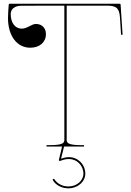

<svg xmlns="http://www.w3.org/2000/svg" viewBox="-20 -780 695 1022"><path d="M31.5 -760C28.5 -760 26.5 -757.5 26.5 -755.5C25 -732.5 22.5 -706.5 22.5 -684.5C22.5 -589.5 70 -526 141 -526C191 -526 224.5 -555 224.5 -598.5C224.5 -631 203 -652.5 171.5 -652.5C147 -652.5 126 -627.5 95.5 -627.5C60.5 -627.5 37 -658.5 37 -705.5C37 -732 59 -749.5 93 -749.5L322.5 -750V-35C322.5 -20.5 316 -7.5 247.5 -7.5H227.5V0H310.5L293.5 70.5C293.5 71 293 72 293.5 73.5C294 75.5 296 77.5 299.5 76.5C315 71.5 326 66.5 347.5 66.5C388.5 66.5 424 100.5 424 144.5C424 180.5 390 212.5 344 212.5C312.5 212.5 284 197.5 270 174.5C269.5 173.5 266.5 171 263 173C259.5 175 261 178.5 261.5 179.5C277.5 206.5 310 222.5 344 222.5C394 222.5 434 187 434 144.5C434 95 394.5 56.5 347.5 56.5C329.5 56.5 318.5 60.5 305 64.5L321 0H427.5V-7.5H410C341.5 -7.5 335 -20.5 335 -35V-750H550C600.5 -750 615 -735 618.5 -687.5L624.5 -594.5L632.5 -595.5L622 -755.5C622 -759 618.5 -760 617 -760Z"/></svg>

Font: ZnikomitNo24
Style: Regular
Weight: 500
Designer: gluk
Foundry: gluk
Version: Version 0.55